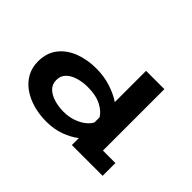

<svg xmlns="http://www.w3.org/2000/svg" viewBox="-136 -1056 1372 1372"><g transform="rotate(45 550.0 -369.5)"><path d="M427 11Q358 11 295.8 -6.2Q233.5 -23.5 185.2 -57Q137 -90.5 109.2 -139.5Q81.5 -188.5 81.5 -252.5Q81.5 -337 126 -394.8Q170.5 -452.5 245.8 -481.8Q321 -511 412.5 -511Q491.5 -511 559 -489Q626.5 -467 675.5 -434V-750H860.5V-129H986.5V0H675.5V-70.5Q631 -35.5 568 -12.2Q505 11 427 11ZM268 -250Q268 -206.5 297 -179Q326 -151.5 371 -138.8Q416 -126 465 -126Q518.5 -126 562.2 -141.8Q606 -157.5 635.2 -181.2Q664.5 -205 675.5 -229V-280Q654 -318 600.5 -346Q547 -374 463 -374Q414.5 -374 369.8 -361.2Q325 -348.5 296.5 -321.2Q268 -294 268 -250Z"/></g></svg>

Font: Trispace Expanded
Style: Bold
Weight: 700
Width: 7
Designer: Tyler Finck
Foundry: Etcetera Type Company
Version: Version 1.210; ttfautohint (v1.8.3)